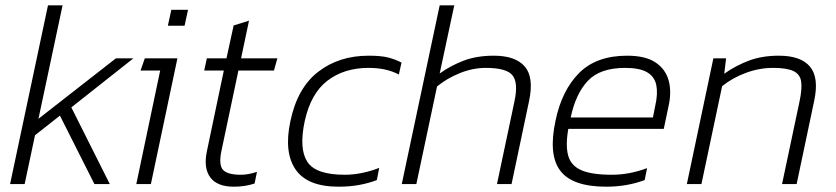

<svg xmlns="http://www.w3.org/2000/svg" viewBox="-20 -694 3151 724"><path d="M18 0 161 -674H216L125 -246L417 -474H483L249 -289L394 0H336L206 -258L112 -184L73 0Z M613 -597 626 -657H689L676 -597ZM494 0 584 -428H510L526 -474H649L549 0Z M862 10Q799 10 773 -25Q747 -60 760 -123L824 -428H750L760 -474H834L861 -598L919 -616L889 -474H1026L1013 -428H879L815 -125Q804 -72 821 -53.5Q838 -35 888 -35Q901 -35 916 -37.5Q931 -40 949 -46L940 -2Q904 10 862 10Z M1257 10Q1139 10 1094.5 -55Q1050 -120 1075 -237Q1101 -362 1179.5 -423Q1258 -484 1370 -484Q1416 -484 1442.5 -477.5Q1469 -471 1494 -458L1484 -413Q1437 -438 1370 -438Q1278 -438 1215 -390Q1152 -342 1129 -237Q1107 -134 1138.5 -84.5Q1170 -35 1280 -35Q1312 -35 1346 -42Q1380 -49 1410 -61L1401 -15Q1370 -3 1334 3.5Q1298 10 1257 10Z M1495 0 1638 -674H1693L1638 -417Q1680 -447 1729 -465.5Q1778 -484 1842 -484Q1924 -484 1959 -443Q1994 -402 1975 -313L1909 0H1854L1920 -312Q1935 -382 1912.5 -410Q1890 -438 1812 -438Q1763 -438 1714.5 -418.5Q1666 -399 1628 -368L1550 0Z M2266 10Q2138 10 2092.5 -50.5Q2047 -111 2075 -240Q2099 -354 2164 -419Q2229 -484 2345 -484Q2414 -484 2452 -458.5Q2490 -433 2501.5 -390Q2513 -347 2501 -294L2483 -208H2123Q2112 -146 2122.5 -107.5Q2133 -69 2172.5 -52Q2212 -35 2287 -35Q2353 -35 2420 -60L2411 -15Q2344 10 2266 10ZM2132 -251H2442L2451 -296Q2461 -340 2455 -372Q2449 -404 2421 -421Q2393 -438 2337 -438Q2243 -438 2197 -389.5Q2151 -341 2132 -251Z M2570 0 2670 -474H2718L2711 -416Q2753 -446 2803 -465Q2853 -484 2917 -484Q3000 -484 3034.5 -442.5Q3069 -401 3050 -313L2984 0H2929L2995 -312Q3005 -359 3001 -386.5Q2997 -414 2972 -426Q2947 -438 2895 -438Q2843 -438 2792 -419Q2741 -400 2703 -369L2625 0Z"/></svg>

Font: Kanit ExtraLight
Style: Italic
Weight: 275
Italic angle: -12°
Designer: Katatrad Team
Foundry: CadsonDemak
Version: Version 2.000; ttfautohint (v1.8.3)